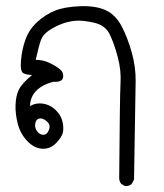

<svg xmlns="http://www.w3.org/2000/svg" viewBox="-20 -293 540 633"><path d="M391.6 320.3 379.9 313.5Q372.1 303.7 373 291Q375 20.5 377.4 -20Q379.9 -60.5 368.2 -105Q356.4 -149.4 341.8 -179.7Q327.1 -210 289.6 -218.3Q252 -226.6 229 -224.6Q206.1 -222.7 184.1 -214.4Q162.1 -206.1 142.1 -192.9Q122.1 -179.7 115.2 -161.6Q108.4 -143.6 97.7 -95.7Q122.1 -95.7 142.6 -85.9Q163.1 -76.2 176.8 -65.4Q190.4 -54.7 188 -38.1Q185.5 -21.5 156.2 -23.4Q118.2 -13.7 98.6 7.3Q79.1 28.3 79.1 56.6Q99.6 44.9 122.6 48.8Q145.5 52.7 162.1 68.4Q178.7 84 184.6 103Q190.4 122.1 188 140.1Q185.5 158.2 165 178.7Q144.5 199.2 118.2 197.3Q91.8 195.3 69.3 171.4Q46.9 147.5 38.6 115.2Q30.3 83 31.2 53.2Q32.2 23.4 42 2.9Q51.8 -17.6 85.9 -45.9Q69.3 -45.9 57.6 -51.3Q45.9 -56.6 49.3 -94.7Q52.7 -132.8 64.9 -165Q77.1 -197.3 103.5 -221.2Q129.9 -245.1 161.1 -257.8Q192.4 -270.5 243.7 -272.5Q294.9 -274.4 327.6 -259.8Q360.4 -245.1 380.4 -207.5Q400.4 -169.9 414.1 -121.1Q427.7 -72.3 427.2 -25.9Q426.8 20.5 421.9 298.8L414.1 313.5Q405.3 321.3 391.6 320.3ZM140.6 136.7Q148.4 120.1 135.3 107.9Q122.1 95.7 110.4 97.7Q98.6 99.6 96.2 114.3Q93.8 128.9 102.5 140.1Q111.3 151.4 123 151.4Q134.8 151.4 140.6 136.7Z"/></svg>

Font: NaikaiFont
Style: Regular
Weight: 400
Version: Version 1.67